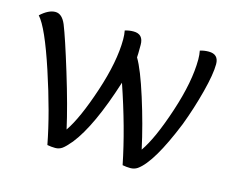

<svg xmlns="http://www.w3.org/2000/svg" viewBox="-77 -581 845 691"><g transform="rotate(15 345.0 -236.0)"><path d="M622.1 -475.1Q659.2 -475.1 659.2 -438Q659.2 -400.9 641.6 -333Q624 -265.1 599.1 -199.2Q535.2 -41 483.9 -4.9Q472.2 2.9 457.5 2.9Q442.9 2.9 428.2 0Q401.9 -131.8 349.1 -286.1Q293.9 -111.8 233.9 -36.1Q214.8 -13.2 203.4 -5.1Q191.9 2.9 177.7 2.9Q163.1 2.9 147.9 0Q126 -115.2 77.9 -261.2Q29.8 -407.2 -2.9 -442.9Q26.9 -470.2 52.2 -470.2Q77.1 -470.2 91.8 -435.1Q109.9 -390.1 146 -272Q182.1 -153.8 200.2 -71.8Q236.8 -125 274.9 -240Q313 -355 313 -438Q313 -455.1 310.1 -470.2Q325.2 -475.1 341.8 -475.1Q378.9 -475.1 378.9 -435.1Q378.9 -395 377.9 -388.2Q400.9 -350.1 430.9 -255.1Q460.9 -160.2 480 -71.8Q517.1 -125 554.9 -240Q592.8 -355 592.8 -438Q592.8 -455.1 589.8 -470.2Q605 -475.1 622.1 -475.1Z"/></g></svg>

Font: Sukar
Style: Regular
Weight: 400
Designer: Dario Muhafara - Ghiath Alsory
Foundry: Dario Muhafara - Ghiath Alsory
Version: Version 1.00 March 17, 2016, initial release